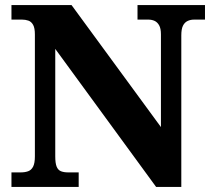

<svg xmlns="http://www.w3.org/2000/svg" viewBox="-20 -734 837 754"><path d="M25 0V-57H62Q78 -57 90.5 -61.5Q103 -66 110 -79.5Q117 -93 117 -120V-599Q117 -624 110 -636.5Q103 -649 91.5 -653Q80 -657 67 -657H25V-714H261L612 -235V-599Q612 -622 605 -634.5Q598 -647 587 -652Q576 -657 563 -657H520V-714H785V-657H742Q728 -657 716.5 -651.5Q705 -646 698.5 -633Q692 -620 692 -595V0H593L197 -542V-120Q197 -93 202.5 -79.5Q208 -66 219.5 -61.5Q231 -57 247 -57H289V0Z"/></svg>

Font: Noto Serif Tibetan ExtraBold
Style: Regular
Weight: 800
Version: Version 2.103